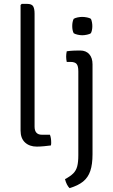

<svg xmlns="http://www.w3.org/2000/svg" viewBox="-20 -755 586 994"><path d="M238.5 -57.5Q245 -41 245 -17.5Q245 -13.5 244.8 -9.5Q244.5 -5.5 243.5 -2Q229 0 207.8 2Q186.5 4 170.5 4Q133 4 109.8 -17.2Q86.5 -38.5 86.5 -79V-729L92.5 -735H119.5Q144.5 -735 151.8 -722.2Q159 -709.5 159 -684.5V-99.5Q159 -78.5 168.5 -68Q178 -57.5 196.5 -57.5ZM459 43.5Q459 96 447.5 130Q436 164 410 185Q384 206 340 219Q332.5 211.5 326.5 199.8Q320.5 188 316.5 172.5Q344.5 157.5 359.2 142.8Q374 128 379.8 106Q385.5 84 385.5 48.5V-386Q385.5 -413.5 376.5 -424Q367.5 -434.5 344 -434.5H325.5Q322.5 -448.5 322.5 -462Q322.5 -469 323.2 -475.2Q324 -481.5 325.5 -489.5Q342.5 -492 359.5 -492.8Q376.5 -493.5 386.5 -493.5H395.5Q425 -493.5 442 -474.5Q459 -455.5 459 -422ZM354 -620Q354 -642.5 361.5 -657.5Q368.5 -662 381.5 -664.8Q394.5 -667.5 406 -667.5Q416.5 -667.5 430.5 -664.8Q444.5 -662 450.5 -657.5Q454 -651 456 -640.2Q458 -629.5 458 -620Q458 -597.5 450.5 -583Q445 -578.5 430.8 -575.5Q416.5 -572.5 406 -572.5Q394.5 -572.5 381.5 -575.5Q368.5 -578.5 361.5 -583Q354 -597.5 354 -620Z"/></svg>

Font: Signika Light
Style: Regular
Weight: 300
Designer: Anna Giedry
Foundry: Anna Giedry
Version: Version 2.000